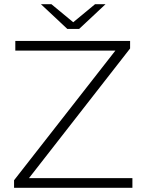

<svg xmlns="http://www.w3.org/2000/svg" viewBox="-20 -895 686 915"><path d="M47 -36V0H611V-46H118L600 -664V-700H53V-654H530ZM175 -875 301 -757H357L483 -875H433L329 -789L225 -875Z"/></svg>

Font: Montserrat Light
Style: Regular
Weight: 300
Designer: Julieta Ulanovsky
Foundry: Julieta Ulanovsky
Version: Version 7.200